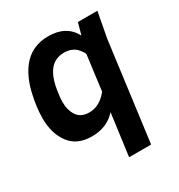

<svg xmlns="http://www.w3.org/2000/svg" viewBox="-175 -663 918 982"><g transform="rotate(-30 284.0 -171.5)"><path d="M432 200H302L335 -47Q281 13 192 13Q105 13 61.5 -45Q18 -103 18 -193Q18 -258 36.5 -336.5Q55 -415 95 -468Q153 -543 252 -543Q359 -543 402 -461L421 -530H536L508 -380ZM242 -100Q302 -100 350 -159L377 -367Q368 -388 346 -409Q319 -430 282 -430Q225 -430 193.5 -388Q162 -346 152 -262Q148 -237 148 -216Q148 -165 170.5 -132.5Q193 -100 242 -100Z"/></g></svg>

Font: Tanohe Sans SemiBold
Style: Italic
Weight: 600
Designer: Village Type and Design LLC & Cristiano Sobral
Foundry: Cooper Hewitt Smithsonian Design Museum
Version: Version 1.00;September 29, 2021;FontCreator 13.0.0.2655 64-b